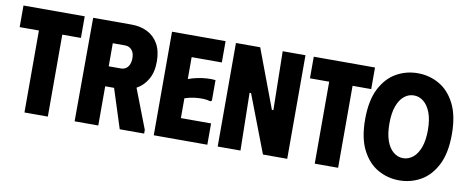

<svg xmlns="http://www.w3.org/2000/svg" viewBox="-63 -989 3114 1278"><g transform="rotate(10 1493.5 -350.0)"><path d="M424 -700V-554H298V0H140V-554H10V-700Z M481 -700H741Q801 -700 848 -676.5Q895 -653 922 -605.5Q949 -558 949 -486Q949 -412 919 -363Q891 -316 846 -292L949 -25V0H784L699 -265H639V0H479ZM639 -400H720Q741 -400 755.5 -410Q770 -420 777.5 -438.5Q785 -457 785 -480Q785 -503 777.5 -520Q770 -537 755.5 -546.5Q741 -556 720 -556H639Z M1376 -700V-556H1172V-408Q1202 -419 1234 -425.5Q1266 -432 1297 -434Q1328 -436 1355 -433V-294L1345 -288Q1324 -295 1296.5 -296Q1269 -297 1237 -293Q1205 -289 1172 -278V-144H1376V0H1014V-700Z M1762 -700H1916V0H1752L1603 -389H1593L1600 0H1446V-700H1610L1759 -303H1769Z M2386 -700V-554H2260V0H2102V-554H1972V-700Z M2381 -350Q2381 -477 2422 -557Q2463 -637 2529.5 -674.5Q2596 -712 2674 -712Q2752 -712 2818.5 -674.5Q2885 -637 2926 -557Q2967 -477 2967 -350Q2967 -223 2926 -143Q2885 -63 2818.5 -25.5Q2752 12 2674 12Q2596 12 2529.5 -25.5Q2463 -63 2422 -143Q2381 -223 2381 -350ZM2545 -350Q2545 -280 2562 -233Q2579 -186 2608.5 -162Q2638 -138 2674 -138Q2710 -138 2740 -162Q2770 -186 2787.5 -233Q2805 -280 2805 -350Q2805 -421 2787 -468Q2769 -515 2739.5 -538.5Q2710 -562 2674 -562Q2638 -562 2608.5 -538Q2579 -514 2562 -467Q2545 -420 2545 -350Z"/></g></svg>

Font: Phudu Light
Style: Bold
Weight: 700
Version: Version 1.005;gftools[0.9.23]